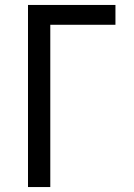

<svg xmlns="http://www.w3.org/2000/svg" viewBox="-20 -755 540 775"><path d="M93 0V-735H446V-655H183V0Z"/></svg>

Font: Iosevka Bendy Medium
Style: Regular
Weight: 500
Monospace: yes
Designer: Belleve Invis
Foundry: Belleve Invis
Version: Version 30.1.2